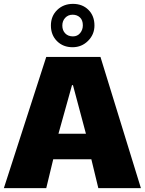

<svg xmlns="http://www.w3.org/2000/svg" viewBox="-20 -937 748 992"><path d="M452 -114H255L219 35H0L219 -643H499L708 35H488ZM352 -497 282 -246H424L357 -497ZM355 -693Q306 -693 274.5 -724.5Q243 -756 243 -805Q243 -854 275.5 -885.5Q308 -917 357 -917Q406 -917 437 -886Q468 -855 468 -805Q468 -759 435 -726Q402 -693 355 -693ZM355 -861Q332 -861 317 -845Q302 -829 302 -805Q302 -780 317 -764.5Q332 -749 357 -749Q380 -749 394 -766Q408 -783 408 -806Q408 -833 393 -847Q378 -861 355 -861Z"/></svg>

Font: Lalezar
Style: Regular
Weight: 400
Designer: Borna Izadpanah
Foundry: Borna Izadpanah
Version: Version 1.003;November 28, 2018;FontCreator 11.5.0.2421 64-b